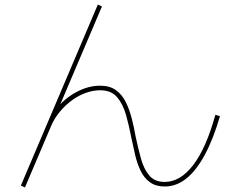

<svg xmlns="http://www.w3.org/2000/svg" viewBox="-20 -789 1040 838"><path d="M89 29 71 21 407 -769 425 -761 231 -305 224 -312Q261 -359 313 -387Q365 -415 417 -415Q459 -415 486 -395.5Q513 -376 529 -343.5Q545 -311 555 -272Q565 -233 572 -193Q583 -141 595.5 -96Q608 -51 631.5 -23Q655 5 699 5Q767 5 823.5 -69Q880 -143 920 -288L940 -282Q911 -182 874 -113.5Q837 -45 793.5 -10Q750 25 699 25Q660 25 634.5 6.5Q609 -12 594 -43Q579 -74 570 -112Q561 -150 553 -189Q543 -242 529.5 -289Q516 -336 490.5 -365.5Q465 -395 417 -395Q386 -395 354 -383.5Q322 -372 293 -350.5Q264 -329 240.5 -300.5Q217 -272 203 -239Z"/></svg>

Font: M PLUS 1 Thin
Style: Regular
Weight: 100
Designer: Coji Morishita
Foundry: UNDERFOREST DESIGN
Version: Version 1.001